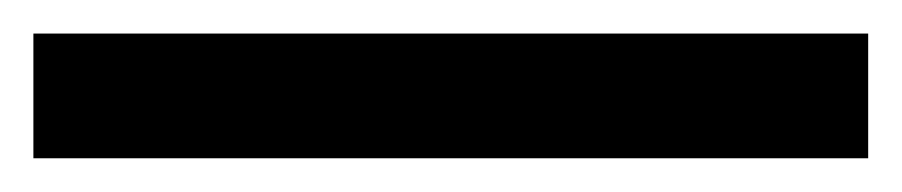

<svg xmlns="http://www.w3.org/2000/svg" viewBox="-20 58 540 115"><path d="M0 152.8V78.1H500V152.8Z"/></svg>

Font: Copperplate Sans CC Heavy
Style: Regular
Weight: 400
Designer: indestructible type*
Foundry: Cowboy Collective
Version: Version 1.000